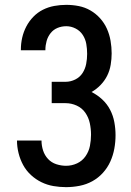

<svg xmlns="http://www.w3.org/2000/svg" viewBox="-20 -763 540 791"><path d="M252 8Q226 8 200 3.5Q174 -1 150.5 -12.5Q127 -24 107.5 -42Q88 -60 75.5 -83Q63 -106 56.5 -132Q50 -158 50 -184Q50 -184 50 -184Q50 -184 50 -184H151Q151 -184 151 -184Q151 -184 151 -184Q151 -163 157.5 -143Q164 -123 178 -108Q192 -93 212 -86.5Q232 -80 252 -80Q276 -80 297.5 -90Q319 -100 332.5 -119.5Q346 -139 350.5 -162Q355 -185 355 -208Q355 -232 350 -255.5Q345 -279 331.5 -298.5Q318 -318 296 -328Q274 -338 250 -338H193V-426H250Q271 -426 290 -435.5Q309 -445 320 -462Q331 -479 335 -499.5Q339 -520 339 -541Q339 -541 339 -541Q339 -541 339 -541Q339 -562 335.5 -582Q332 -602 321 -619Q310 -636 291.5 -645.5Q273 -655 253 -655Q234 -655 217 -648Q200 -641 188.5 -626.5Q177 -612 172 -594Q167 -576 167 -558Q167 -557 167 -557Q167 -557 167 -556H66Q66 -557 66 -557.5Q66 -558 66 -559Q66 -584 71.5 -608Q77 -632 88.5 -654Q100 -676 117.5 -694Q135 -712 157 -723Q179 -734 203.5 -738.5Q228 -743 253 -743Q279 -743 304.5 -738Q330 -733 352.5 -720Q375 -707 392.5 -687.5Q410 -668 420.5 -644.5Q431 -621 435.5 -595Q440 -569 440 -543Q440 -520 436 -496Q432 -472 421.5 -451Q411 -430 394 -412.5Q377 -395 357 -384Q381 -372 401 -353.5Q421 -335 433.5 -311Q446 -287 451 -260Q456 -233 456 -206Q456 -178 451 -150.5Q446 -123 434.5 -97.5Q423 -72 404 -51Q385 -30 360.5 -16.5Q336 -3 308 2.5Q280 8 252 8Z"/></svg>

Font: Zed Sans Semibold
Style: Regular
Weight: 600
Designer: Belleve Invis
Foundry: Belleve Invis
Version: Version 1.0.0; ttfautohint (v1.8.4)